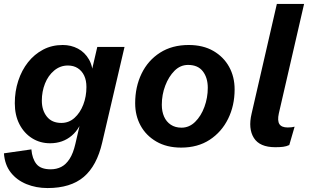

<svg xmlns="http://www.w3.org/2000/svg" viewBox="-36 -738 1565 973"><path d="M205 215Q147 215 98 195Q49 175 18.5 136Q-12 97 -16 39L123 19Q127 66 148.5 93Q170 120 221 120Q250 120 274 108Q298 96 316.5 67.5Q335 39 346 -9L380 -156L389 -159Q373 -89 327.5 -50.5Q282 -12 218 -12Q167 -12 126.5 -37.5Q86 -63 62.5 -108.5Q39 -154 39 -215Q39 -275 56.5 -328.5Q74 -382 106 -422.5Q138 -463 182.5 -486.5Q227 -510 282 -510Q324 -510 359 -491.5Q394 -473 415 -436.5Q436 -400 435 -346L417 -328L457 -500H595L482 -16Q455 102 388.5 158.5Q322 215 205 215ZM275 -115Q313 -115 341.5 -140.5Q370 -166 386 -207.5Q402 -249 402 -297Q402 -331 390.5 -355Q379 -379 358 -392.5Q337 -406 308 -406Q269 -406 238.5 -380.5Q208 -355 192 -314.5Q176 -274 176 -228Q176 -179 201.5 -147Q227 -115 275 -115Z M882 10Q809 10 756.5 -20.5Q704 -51 676.5 -101.5Q649 -152 649 -215Q649 -298 681.5 -365Q714 -432 775 -471Q836 -510 920 -510Q993 -510 1045 -480Q1097 -450 1125 -399.5Q1153 -349 1153 -285Q1153 -203 1120 -136Q1087 -69 1026.5 -29.5Q966 10 882 10ZM884 -91Q923 -91 953 -120.5Q983 -150 1000 -196.5Q1017 -243 1017 -293Q1017 -344 992 -376.5Q967 -409 917 -409Q878 -409 848.5 -379.5Q819 -350 801.5 -304Q784 -258 784 -207Q784 -173 795.5 -147Q807 -121 829.5 -106Q852 -91 884 -91Z M1359 8Q1280 8 1250.5 -39Q1221 -86 1239 -162L1367 -718H1505L1377 -163Q1369 -126 1380 -109Q1391 -92 1422 -92Q1444 -92 1457 -96L1430 -3Q1415 4 1398.5 6Q1382 8 1359 8Z"/></svg>

Font: Kantumruy Pro SemiBold
Style: Italic
Weight: 600
Italic angle: -13°
Version: Version 1.002